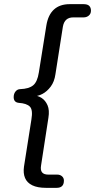

<svg xmlns="http://www.w3.org/2000/svg" viewBox="-20 -725 458 925"><path d="M252.8 180H201.9Q160.7 180 135.5 167.7Q110.3 155.4 100.7 132.6Q91.1 109.8 95.5 78.1L131.3 -149.3Q139.3 -195.9 123.7 -211.5Q108.1 -227 70.9 -229.4Q45.9 -231.8 45.9 -257.2Q45.9 -273.2 54.7 -284.2Q63.5 -295.2 77.2 -295.6Q119.3 -297.1 139.7 -313.9Q160.1 -330.6 167.1 -375.7L203.4 -602.6Q211.8 -653.5 240 -679.2Q268.2 -705 315.8 -705H382.6Q401.6 -705 409.9 -696.7Q418.2 -688.4 418.2 -673.8Q418.2 -658.7 407.9 -650Q397.6 -641.2 382.6 -641.2H332.6Q312 -641.2 299.5 -630.2Q286.9 -619.2 282.9 -596.2L247.1 -367.6Q242.1 -331.6 224.4 -307.9Q206.8 -284.3 184.6 -272.6Q162.4 -261 141.5 -261L141 -265Q161.9 -265 180.4 -253.1Q198.8 -241.2 209 -217.9Q219.2 -194.5 213.2 -157.5L177.9 71.6Q173.9 94.6 182.7 105.4Q191.4 116.2 213 116.2H255.8Q269.7 116.2 278.8 124.3Q287.9 132.3 287.9 145Q287.9 180 252.8 180Z"/></svg>

Font: Nunito Variable Extra Light
Style: Italic
Weight: 200
Italic angle: -9°
Designer: Vernon Adams
Foundry: Vernon Adams
Version: Version 3.602